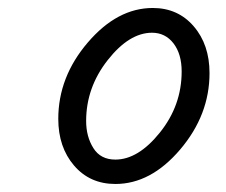

<svg xmlns="http://www.w3.org/2000/svg" viewBox="-20 -456 565 481"><path d="M126 -158.2Q126 -263.2 200 -349.6Q273.9 -436 362.8 -436Q425.8 -436 465.3 -390.1Q504.9 -344.2 504.9 -272.9Q504.9 -168 431.4 -81.5Q357.9 4.9 269 4.9Q205.1 4.9 165.5 -41.3Q126 -87.4 126 -158.2ZM195.8 -152.8Q195.8 -113.8 213.9 -85Q231.9 -56.2 269 -56.2Q326.2 -56.2 380.6 -124Q435.1 -191.9 435.1 -276.9Q435.1 -320.8 414.6 -347.4Q394 -374 360.8 -374Q303.7 -374 249.8 -305.4Q195.8 -236.8 195.8 -152.8Z"/></svg>

Font: CMU Typewriter Text
Style: Italic
Weight: 500
Italic angle: -14.04°
Version: Version 0.7.0